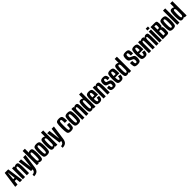

<svg xmlns="http://www.w3.org/2000/svg" viewBox="1002 -4020 7485 7485"><g transform="rotate(-45 4745.0 -277.0)"><path d="M14.5 0 109 -675H303L398 0H272L253 -177.5H159.5L140.5 0ZM168 -265.5H245L209 -591.5H203.5Z M435 0V-597.5H546L551.5 -556.5Q596 -602.5 662.5 -602.5Q745.5 -602.5 760.5 -527.8Q775.5 -453 775.5 -347V0H653V-345.5Q653 -447 644 -480Q635 -513 610.5 -513Q586 -513 571.5 -481.5Q561 -460 558 -430V0Z M886.5 0 803.5 -597.5H931L989.5 -115L1047.5 -597.5H1175.5L1090.5 0Q1071.5 127.5 1005.2 179Q939 230.5 828 230.5V140.5Q885.5 140.5 926.5 108.5Q967.5 76.5 978.5 0Z M1207 0V-785H1330V-570Q1376 -602 1434 -602Q1521.5 -602 1539.5 -520.5Q1557.5 -439 1557.5 -300Q1557.5 -161 1539.5 -79Q1521.5 3 1434 3Q1371 3 1321.5 -35Q1321.5 -35 1321.5 -35.5L1313 0ZM1330 -416V-183Q1331.5 -139 1345.5 -113.5Q1361.5 -85 1385.5 -85Q1412 -85 1423.2 -121.8Q1434.5 -158.5 1434.5 -299.5Q1434.5 -438.5 1423.2 -476Q1412 -513.5 1385.5 -513.5Q1361.5 -513.5 1345.5 -484.5Q1331.5 -458 1330 -416Z M1773.5 4.5Q1640 4.5 1617.8 -71.5Q1595.5 -147.5 1595.5 -299.5Q1595.5 -452.5 1617.8 -528.2Q1640 -604 1773.5 -604Q1907.5 -604 1929.5 -528.2Q1951.5 -452.5 1951.5 -299.5Q1951.5 -147.5 1929.5 -71.5Q1907.5 4.5 1773.5 4.5ZM1773.5 -84Q1803 -84 1816 -121.8Q1829 -159.5 1829 -299.5Q1829 -439.5 1816 -477.5Q1803 -515.5 1773.5 -515.5Q1744.5 -515.5 1731.2 -477.5Q1718 -439.5 1718 -299.5Q1718 -159.5 1731.2 -121.8Q1744.5 -84 1773.5 -84Z M2232.5 0 2225 -35Q2176 3 2113 3Q2025.5 3 2007.5 -79Q1989.5 -161 1989.5 -300Q1989.5 -439 2007.5 -520.5Q2025.5 -602 2113 -602Q2170.5 -602 2216.5 -570V-785H2339.5V0ZM2216.5 -183V-416Q2215.5 -458 2201 -484.5Q2185.5 -513.5 2161 -513.5Q2135 -513.5 2123.8 -476Q2112.5 -438.5 2112.5 -299.5Q2112.5 -159.5 2123.8 -122.2Q2135 -85 2161 -85Q2185.5 -85 2201 -114Q2215.5 -140 2216.5 -183Z M2455.5 0 2372.5 -597.5H2500L2558.5 -115L2616.5 -597.5H2744.5L2659.5 0Q2640.5 127.5 2574.2 179Q2508 230.5 2397 230.5V140.5Q2454.5 140.5 2495.5 108.5Q2536.5 76.5 2547.5 0Z M3091 4Q2952.5 4 2930.8 -78.2Q2909 -160.5 2909 -339.5Q2909 -518.5 2930.8 -599.2Q2952.5 -680 3090.5 -680Q3230 -680 3249.8 -600.8Q3269.5 -521.5 3269.5 -395.5H3145Q3145 -533.5 3133 -562.2Q3121 -591 3091 -591Q3060 -591 3046.8 -560.5Q3033.5 -530 3033.5 -339.5Q3033.5 -147.5 3047 -116.2Q3060.5 -85 3091 -85Q3121 -85 3133 -115Q3145 -145 3145 -279.5H3269.5Q3269.5 -158 3249.8 -77Q3230 4 3091 4Z M3487 4.5Q3353.5 4.5 3331.2 -71.5Q3309 -147.5 3309 -299.5Q3309 -452.5 3331.2 -528.2Q3353.5 -604 3487 -604Q3621 -604 3643 -528.2Q3665 -452.5 3665 -299.5Q3665 -147.5 3643 -71.5Q3621 4.5 3487 4.5ZM3487 -84Q3516.5 -84 3529.5 -121.8Q3542.5 -159.5 3542.5 -299.5Q3542.5 -439.5 3529.5 -477.5Q3516.5 -515.5 3487 -515.5Q3458 -515.5 3444.8 -477.5Q3431.5 -439.5 3431.5 -299.5Q3431.5 -159.5 3444.8 -121.8Q3458 -84 3487 -84Z M3708 0V-597.5H3819L3824.5 -556.5Q3869 -602.5 3935.5 -602.5Q4018.5 -602.5 4033.5 -527.8Q4048.5 -453 4048.5 -347V0H3926V-345.5Q3926 -447 3917 -480Q3908 -513 3883.5 -513Q3859 -513 3844.5 -481.5Q3834 -460 3831 -430V0Z M4333.5 0 4326 -35Q4277 3 4214 3Q4126.5 3 4108.5 -79Q4090.5 -161 4090.5 -300Q4090.5 -439 4108.5 -520.5Q4126.5 -602 4214 -602Q4271.5 -602 4317.5 -570V-785H4440.5V0ZM4317.5 -183V-416Q4316.5 -458 4302 -484.5Q4286.5 -513.5 4262 -513.5Q4236 -513.5 4224.8 -476Q4213.5 -438.5 4213.5 -299.5Q4213.5 -159.5 4224.8 -122.2Q4236 -85 4262 -85Q4286.5 -85 4302 -114Q4316.5 -140 4317.5 -183Z M4662.5 4.5Q4527 4.5 4505.2 -78.8Q4483.5 -162 4483.5 -298Q4483.5 -444 4505.5 -523.8Q4527.5 -603.5 4662 -603.5Q4798 -603.5 4818.8 -524Q4839.5 -444.5 4839.5 -301Q4839.5 -278 4839 -259.5H4606Q4608 -162.5 4619 -126Q4632.5 -82.5 4662.5 -82.5Q4685.5 -82.5 4699.5 -112.5Q4713.5 -142.5 4716 -213.5L4834.5 -199.5Q4831.5 -122 4813.8 -77.5Q4796 -33 4759 -14.2Q4722 4.5 4662.5 4.5ZM4606 -339H4716.5Q4716 -441.5 4704 -477.5Q4692 -516 4662 -516Q4632.5 -516 4619 -477Q4607.5 -443.5 4606 -339Z M4883.5 0V-597.5H4994.5L5000 -556.5Q5044.5 -602.5 5111 -602.5Q5194 -602.5 5209 -527.8Q5224 -453 5224 -347V0H5101.5V-345.5Q5101.5 -447 5092.5 -480Q5083.5 -513 5059 -513Q5034.5 -513 5020 -481.5Q5009.5 -460 5006.5 -430V0Z M5448 4.5Q5356 4.5 5315.5 -35.8Q5275 -76 5269 -195L5388 -210.5Q5391 -131.5 5405.2 -107.5Q5419.5 -83.5 5446.5 -83.5Q5475 -83.5 5486 -102.2Q5497 -121 5497 -159Q5497 -210.5 5476.5 -226.5Q5456 -242.5 5401 -257Q5321.5 -275.5 5295.5 -311Q5269.5 -346.5 5269.5 -433.5Q5269.5 -519 5310 -560.5Q5350.5 -602 5444.5 -602Q5538 -602 5575.2 -559.8Q5612.5 -517.5 5618.5 -407L5500.5 -392Q5497.5 -462 5484.8 -488.2Q5472 -514.5 5443.5 -514.5Q5416.5 -514.5 5405 -492.5Q5393.5 -470.5 5393.5 -434.5Q5393.5 -386 5414.5 -373.8Q5435.5 -361.5 5489 -348Q5566 -330.5 5593.5 -292.5Q5621 -254.5 5621 -168.5Q5621 -73 5581.8 -34.2Q5542.5 4.5 5448 4.5Z M5838 4.5Q5702.5 4.5 5680.8 -78.8Q5659 -162 5659 -298Q5659 -444 5681 -523.8Q5703 -603.5 5837.5 -603.5Q5973.5 -603.5 5994.2 -524Q6015 -444.5 6015 -301Q6015 -278 6014.5 -259.5H5781.5Q5783.5 -162.5 5794.5 -126Q5808 -82.5 5838 -82.5Q5861 -82.5 5875 -112.5Q5889 -142.5 5891.5 -213.5L6010 -199.5Q6007 -122 5989.2 -77.5Q5971.5 -33 5934.5 -14.2Q5897.5 4.5 5838 4.5ZM5781.5 -339H5892Q5891.5 -441.5 5879.5 -477.5Q5867.5 -516 5837.5 -516Q5808 -516 5794.5 -477Q5783 -443.5 5781.5 -339Z M6297 0 6289.5 -35Q6240.5 3 6177.5 3Q6090 3 6072 -79Q6054 -161 6054 -300Q6054 -439 6072 -520.5Q6090 -602 6177.5 -602Q6235 -602 6281 -570V-785H6404V0ZM6281 -183V-416Q6280 -458 6265.5 -484.5Q6250 -513.5 6225.5 -513.5Q6199.5 -513.5 6188.2 -476Q6177 -438.5 6177 -299.5Q6177 -159.5 6188.2 -122.2Q6199.5 -85 6225.5 -85Q6250 -85 6265.5 -114Q6280 -140 6281 -183Z M6765.5 4.5Q6627 4.5 6606.8 -62.2Q6586.5 -129 6586.5 -248.5H6710.5Q6710.5 -132.5 6723.2 -108.2Q6736 -84 6765.5 -84Q6794.5 -84 6807.2 -106.5Q6820 -129 6820 -172Q6820 -228 6801.2 -250Q6782.5 -272 6731.5 -291Q6640 -326.5 6613.5 -363.2Q6587 -400 6587 -482.5Q6587 -548 6607.8 -614Q6628.5 -680 6765.5 -680Q6902.5 -680 6923 -610.2Q6943.5 -540.5 6943.5 -429.5H6819Q6819 -541.5 6806 -566.5Q6793 -591.5 6764.5 -591.5Q6735 -591.5 6722.2 -568Q6709.5 -544.5 6709.5 -505Q6709.5 -447 6729 -426Q6748.5 -405 6801.5 -384.5Q6891.5 -350 6918 -315.8Q6944.5 -281.5 6944.5 -197Q6944.5 -129.5 6924.2 -62.5Q6904 4.5 6765.5 4.5Z M7162.5 4.5Q7027 4.5 7005.2 -78.8Q6983.5 -162 6983.5 -298Q6983.5 -444 7005.5 -523.8Q7027.5 -603.5 7162 -603.5Q7298 -603.5 7318.8 -524Q7339.5 -444.5 7339.5 -301Q7339.5 -278 7339 -259.5H7106Q7108 -162.5 7119 -126Q7132.5 -82.5 7162.5 -82.5Q7185.5 -82.5 7199.5 -112.5Q7213.5 -142.5 7216 -213.5L7334.5 -199.5Q7331.5 -122 7313.8 -77.5Q7296 -33 7259 -14.2Q7222 4.5 7162.5 4.5ZM7106 -339H7216.5Q7216 -441.5 7204 -477.5Q7192 -516 7162 -516Q7132.5 -516 7119 -477Q7107.5 -443.5 7106 -339Z M7383.5 0V-597.5H7494.5L7501.5 -553Q7542 -602 7601 -602Q7683 -602 7698 -540.5Q7698.5 -541 7699 -542Q7741 -602 7806.5 -602Q7891.5 -602 7904 -534.8Q7916.5 -467.5 7916.5 -392V0H7794V-373.5Q7794 -452 7787.2 -482.5Q7780.5 -513 7758.5 -513Q7736.5 -513 7724 -480.5Q7713.5 -452.5 7712 -395.5Q7712 -394 7712 -392V0H7589.5V-373.5Q7589.5 -452 7582.5 -482.5Q7575.5 -513 7553 -513Q7531 -513 7518.5 -480.5Q7508.5 -453.5 7506.5 -399.5V0Z M7969.5 0V-597.5H8093V0ZM7969.5 -762.5H8093V-662.5H7969.5Z M8147 0V-675H8382.5Q8473 -675 8483 -619.8Q8493 -564.5 8493 -519Q8493 -470 8484.2 -421.8Q8475.5 -373.5 8422 -371.5Q8476 -368 8487 -314.5Q8498 -261 8498 -199Q8498 -122 8488 -61Q8478 0 8383 0ZM8271 -89H8344.5Q8365 -89 8369.5 -118.5Q8374 -148 8374 -207.5Q8374 -262 8368.8 -294.8Q8363.5 -327.5 8339.5 -327.5H8271ZM8271 -412.5H8336.5Q8359 -412.5 8364 -438.8Q8369 -465 8369 -505.5Q8369 -543.5 8364.8 -565.2Q8360.5 -587 8338.5 -587H8271Z M8717.5 4.5Q8584 4.5 8561.8 -71.5Q8539.5 -147.5 8539.5 -299.5Q8539.5 -452.5 8561.8 -528.2Q8584 -604 8717.5 -604Q8851.5 -604 8873.5 -528.2Q8895.5 -452.5 8895.5 -299.5Q8895.5 -147.5 8873.5 -71.5Q8851.5 4.5 8717.5 4.5ZM8717.5 -84Q8747 -84 8760 -121.8Q8773 -159.5 8773 -299.5Q8773 -439.5 8760 -477.5Q8747 -515.5 8717.5 -515.5Q8688.5 -515.5 8675.2 -477.5Q8662 -439.5 8662 -299.5Q8662 -159.5 8675.2 -121.8Q8688.5 -84 8717.5 -84Z M8944.5 0V-785H9067.5V0Z M9357 0 9349.5 -35Q9300.5 3 9237.5 3Q9150 3 9132 -79Q9114 -161 9114 -300Q9114 -439 9132 -520.5Q9150 -602 9237.5 -602Q9295 -602 9341 -570V-785H9464V0ZM9341 -183V-416Q9340 -458 9325.5 -484.5Q9310 -513.5 9285.5 -513.5Q9259.5 -513.5 9248.2 -476Q9237 -438.5 9237 -299.5Q9237 -159.5 9248.2 -122.2Q9259.5 -85 9285.5 -85Q9310 -85 9325.5 -114Q9340 -140 9341 -183Z"/></g></svg>

Font: Anybody Condensed SemiBold
Style: Regular
Weight: 600
Width: 3
Designer: Tyler Finck
Foundry: Etcetera Type Company
Version: Version 1.010; ttfautohint (v1.8.3) -l 8 -r 50 -G 200 -x 14 